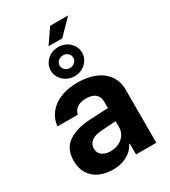

<svg xmlns="http://www.w3.org/2000/svg" viewBox="-219 -1010 995 1126"><g transform="rotate(-30 278.5 -447.5)"><path d="M298.9 -225.3 252.1 -221.4Q213.5 -218 191.6 -200.2Q169.6 -182.4 169.6 -152.6Q169.6 -133 179.7 -119.1Q189.7 -105.2 207.9 -98Q226.1 -90.7 248.9 -90.7Q281.5 -90.7 307 -103.8Q332.5 -116.9 346.7 -139.5Q361 -162.1 361 -189.6L359.9 -360.7Q359.9 -383.3 350.3 -399.2Q340.7 -415.1 321.6 -423.2Q302.5 -431.3 275.7 -431.3Q239.5 -431.3 216.4 -415.9Q193.4 -400.5 187.5 -372.7H49.9Q54.6 -419.5 82.7 -456.9Q110.8 -494.3 160.9 -515.7Q210.9 -537.1 279.1 -537.1Q341 -537.1 391.6 -518.2Q442.1 -499.3 473.2 -458.9Q504.3 -418.5 504.3 -357.3V0H367.1V-73.4H363.2Q350.1 -48.4 328.7 -30Q307.3 -11.5 277.1 -0.8Q246.8 9.9 207.7 9.9Q156.4 9.9 116.8 -8.2Q77.1 -26.4 54.3 -62.1Q31.5 -97.8 31.5 -148.2Q31.5 -231.2 86.2 -268.7Q140.9 -306.3 228.5 -311.6Q243.2 -313.1 318.9 -316.4L366.9 -318.3L367.8 -229Q348 -228.4 298.9 -225.3ZM308.3 -905.3H429.8L332.7 -806.1H239.4ZM179.7 -675.5Q179.7 -702.4 193.9 -725.2Q208.1 -748 232.4 -761Q256.8 -774 285.8 -774Q314.8 -774 339.1 -761Q363.4 -748 377.7 -725.2Q391.9 -702.4 391.9 -675.5Q391.9 -649 377.7 -626.4Q363.4 -603.8 339.1 -590.4Q314.8 -576.9 285.8 -576.9Q256.8 -576.9 232.4 -590.4Q208.1 -603.8 193.9 -626.4Q179.7 -649 179.7 -675.5ZM332.3 -675.5Q332.3 -693.2 318.9 -705.8Q305.6 -718.4 285.8 -717.8Q266.9 -717.8 253.1 -705.5Q239.3 -693.2 239.3 -675.5Q239.3 -657.6 252.8 -645Q266.4 -632.5 285.8 -632.5Q305.6 -633 318.9 -645.3Q332.3 -657.6 332.3 -675.5Z"/></g></svg>

Font: WEMIX Pretendard Variable
Style: Regular
Weight: 400
Designer: Base glyphs from Inter by Rasmus Andersson; Hangeul glyphs from Noto Sans CJK(Source Han Sans) by Jang Soo-young and Kan
Foundry: Kil Hyung-jin
Version: Version 1.000;Glyphs 3.2 (3208)